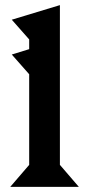

<svg xmlns="http://www.w3.org/2000/svg" viewBox="-20 -730 348 750"><path d="M94 -440 26 -517 94 -538V-576L26 -653L214 -710V-86L288 0H20L94 -86Z"/></svg>

Font: Bluu Next Cyrillic
Style: Bold
Weight: 700
Designer: Igor Stepanchenko
Foundry: Igor Stepanchenko
Version: Version 1.000